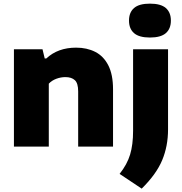

<svg xmlns="http://www.w3.org/2000/svg" viewBox="-20 -826 1025 1082"><path d="M58.5 0V-548.5H219.5L232 -496.5H241Q306 -557.5 409 -557.5Q469.5 -557.5 516.5 -533.8Q563.5 -510 590.2 -458Q617 -406 617 -322.5V0H420.5V-311Q420.5 -357 401.8 -374.2Q383 -391.5 348.5 -391.5Q322.5 -391.5 297.2 -382Q272 -372.5 255 -354.5V0ZM778.5 237 654 154Q696.5 100.5 713.2 45Q730 -10.5 730 -89V-548.5H927V-96.5Q927 -2.5 893.8 77Q860.5 156.5 778.5 237ZM825 -614.5Q764 -614.5 735.5 -639.2Q707 -664 707 -710Q707 -756 735.5 -780.8Q764 -805.5 825 -805.5Q886 -805.5 914.5 -780.8Q943 -756 943 -710Q943 -664 914.5 -639.2Q886 -614.5 825 -614.5Z"/></svg>

Font: Encode Sans SemiExpanded SemiExpanded ExtraBold
Style: Regular
Weight: 800
Width: 6
Designer: Multiple Designers
Foundry: Impallari Type
Version: Version 3.000; ttfautohint (v1.8.3) -l 8 -r 50 -G 200 -x 14 